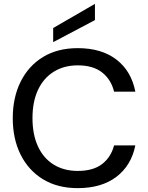

<svg xmlns="http://www.w3.org/2000/svg" viewBox="-20 -961 766 993"><path d="M382 12Q278 12 203 -33.5Q128 -79 87 -160.5Q46 -242 46 -350Q46 -457 87 -539Q128 -621 203 -666.5Q278 -712 382 -712Q505 -712 582 -653Q659 -594 680 -487H570Q555 -549 508.5 -586Q462 -623 382 -623Q311 -623 258 -590Q205 -557 176.5 -496Q148 -435 148 -350Q148 -265 176.5 -203.5Q205 -142 258 -109.5Q311 -77 382 -77Q462 -77 508 -112.5Q554 -148 570 -209H680Q659 -105 582 -46.5Q505 12 382 12ZM255 -743V-816L471 -941V-857Z"/></svg>

Font: DM Sans 24pt Medium
Style: Regular
Weight: 500
Designer: Colophon Foundry, Jonny Pinhorn
Foundry: Colophon Foundry
Version: Version 4.004;gftools[0.9.30]